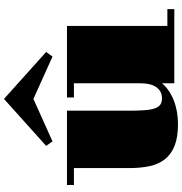

<svg xmlns="http://www.w3.org/2000/svg" viewBox="5 -908 921 972"><g transform="rotate(-90 466.0 -421.5)"><path d="M213.9 -648.9 451.7 -862.3 689.5 -648.9 666 -616.7 451.7 -713.4 236.8 -616.7ZM101.6 -508.3H16.1V-543.5H392.1V-227.5Q392.1 -177.2 395 -145.3Q397.9 -113.3 405.3 -95Q412.6 -76.7 424.8 -69.6Q437 -62.5 455.6 -62.5Q474.1 -62.5 488.3 -70.3Q502.4 -78.1 512 -92.3Q521.5 -106.4 526.1 -126Q530.8 -145.5 530.8 -168.5V-508.3H459V-543.5H821.3V-35.2H906.2V0H530.8V-62.5Q515.1 -43.5 492.9 -28.3Q470.7 -13.2 444.1 -2.7Q417.5 7.8 387 13.2Q356.4 18.6 324.2 18.6Q257.3 18.6 214.1 1.2Q170.9 -16.1 146 -48.1Q121.1 -80.1 111.3 -125.5Q101.6 -170.9 101.6 -227.5Z"/></g></svg>

Font: GravitasOne
Style: Regular
Weight: 400
Designer: Riccardo De Franceschi
Foundry: Sorkin Type Co.
Version: Version 1.001